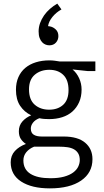

<svg xmlns="http://www.w3.org/2000/svg" viewBox="-20 -809 576 1059"><path d="M68 -314Q68 -353 81.5 -383.5Q95 -414 119.5 -434.5Q144 -455 178 -465.5Q212 -476 252 -476Q269 -476 282.5 -474Q296 -472 309 -470H506V-417H464L380 -426Q403 -407 416.5 -377.5Q430 -348 430 -315Q430 -276 416.5 -245.5Q403 -215 379.5 -194Q356 -173 323 -162.5Q290 -152 251 -152Q237 -152 223.5 -153Q210 -154 197 -157Q174 -148 162 -132.5Q150 -117 150 -100Q150 -76 166 -66Q182 -56 210 -56H331Q409 -56 449.5 -22Q490 12 490 69Q490 144 427.5 187Q365 230 255 230Q155 230 97 192.5Q39 155 39 86Q39 49 62 24Q85 -1 123 -15Q106 -26 95 -42.5Q84 -59 84 -85Q84 -117 103.5 -139Q123 -161 152 -173Q114 -191 91 -225.5Q68 -260 68 -314ZM168 0Q141 11 125 30.5Q109 50 109 76Q109 125 147.5 149.5Q186 174 258 174Q302 174 333 165.5Q364 157 383.5 142.5Q403 128 411.5 110Q420 92 420 74Q420 52 411.5 37.5Q403 23 388 14.5Q373 6 352 3Q331 0 306 0ZM358 -312Q358 -368 329 -396Q300 -424 252 -424Q204 -424 172 -397Q140 -370 140 -316Q140 -259 171.5 -231.5Q203 -204 251 -204Q299 -204 328.5 -231Q358 -258 358 -312ZM257 -663Q273 -660 287.5 -646.5Q302 -633 302 -610Q302 -589 288.5 -574Q275 -559 252 -559Q242 -559 231.5 -563Q221 -567 212.5 -576Q204 -585 198.5 -599.5Q193 -614 193 -636Q193 -659 201 -681.5Q209 -704 223 -724Q237 -744 256 -760.5Q275 -777 296 -789L319 -757Q290 -741 269.5 -716Q249 -691 245 -665Z"/></svg>

Font: Ek Mukta Light
Style: Regular
Weight: 300
Designer: Girish Dalvi and Yashodeep Gholap
Foundry: Ek Type
Version: Version 2.538;PS 1.002;hotconv 16.6.51;makeotf.lib2.5.65220;